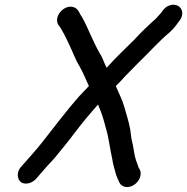

<svg xmlns="http://www.w3.org/2000/svg" viewBox="-20 -738 779 799"><path d="M687 -716C670 -711 660 -699 650 -684L639 -672C635 -667 630 -662 626 -658C598 -633 566 -603 538 -572C500 -534 460 -497 424 -456L416 -472C410 -487 404 -503 394 -518C367 -565 348 -618 323 -664C316 -675 311 -683 309 -688C303 -699 294 -708 278 -710C242 -714 204 -668 222 -636C241 -611 255 -580 269 -550C283 -522 294 -489 311 -462C327 -434 336 -409 350 -380C338 -367 325 -354 311 -339C256 -277 205 -208 154 -144C129 -112 100 -81 74 -51L66 -42C47 -19 53 9 67 20C87 34 118 22 132 4C153 -20 173 -44 196 -68C213 -86 229 -108 246 -128C276 -164 306 -207 338 -245C354 -265 371 -283 388 -303C389 -300 391 -298 391 -295C405 -263 411 -241 420 -207C433 -165 437 -120 447 -77C450 -53 458 -32 463 -11C466 -2 470 6 473 13L477 22C482 32 491 38 503 40C540 45 577 2 562 -32L557 -40C554 -48 549 -64 546 -71C539 -91 537 -116 532 -139C526 -161 526 -171 522 -199C517 -229 505 -265 497 -294C490 -319 473 -355 462 -380C479 -397 492 -410 499 -419C514 -435 545 -465 558 -479C596 -515 643 -568 682 -600C696 -612 710 -628 721 -644L728 -653C755 -691 726 -728 687 -716Z"/></svg>

Font: Electronic
Style: BlkIt
Weight: 900
Version: Version 1.011